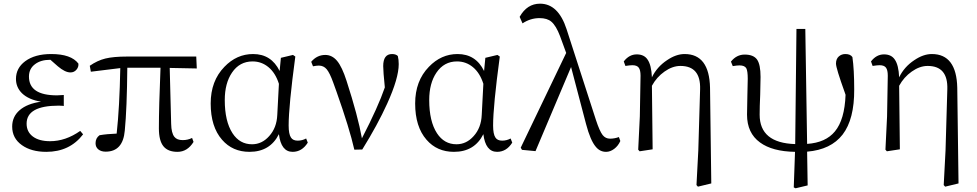

<svg xmlns="http://www.w3.org/2000/svg" viewBox="-20 -808 5285 1039"><path d="M230.5 13.7Q149.4 13.7 98.6 -22.5Q45.9 -59.6 45.9 -123Q45.9 -176.8 86.4 -211.9Q127 -247.1 202.1 -257.8Q134.8 -268.6 98.6 -303.7Q66.4 -335.9 66.4 -380.9Q66.4 -439.5 116.2 -476.6Q168.9 -515.6 256.8 -515.6Q365.2 -515.6 404.3 -463.9Q406.2 -445.3 393.6 -430.7Q380.9 -416 361.3 -416Q332 -416 293 -449.2L252.9 -484.4H251Q201.2 -484.4 169.9 -460.9Q136.7 -436.5 136.7 -393.6Q136.7 -292 288.1 -292Q303.7 -292 325.2 -293.9V-234.4Q322.3 -234.4 318.4 -235.4Q302.7 -236.3 297.9 -236.3Q124 -236.3 124 -138.7Q124 -94.7 157.7 -69.3Q191.4 -43.9 251 -43.9Q335 -43.9 414.1 -99.6L429.7 -81.1Q357.4 13.7 230.5 13.7Z M940.4 13.7Q888.7 13.7 864.3 -16.6Q839.8 -46.9 839.8 -113.3Q839.8 -228.5 848.6 -441.4H668.9Q667 -220.7 655.3 -101.6Q645.5 12.7 551.8 12.7Q527.3 12.7 512.2 0.5Q497.1 -11.7 497.1 -33.2Q497.1 -60.5 518.6 -76.2Q557.6 -83 611.3 -85Q627 -226.6 630.9 -439.5L471.7 -419.9L465.8 -452.1Q506.8 -480.5 549.8 -491.2Q593.8 -502 668 -502H1042L1044.9 -437.5L898.4 -440.4L906.2 -137.7Q907.2 -87.9 923.8 -67.4Q937.5 -49.8 968.8 -49.8Q996.1 -49.8 1019.5 -61.5L1027.3 -40Q994.1 13.7 940.4 13.7Z M1330.1 13.7Q1238.3 13.7 1181.6 -51.8Q1120.1 -122.1 1120.1 -248Q1120.1 -370.1 1194.3 -446.3Q1260.7 -515.6 1349.6 -515.6Q1448.2 -515.6 1493.2 -423.8L1500 -495.1L1565.4 -510.7L1578.1 -502Q1542 -233.4 1542 -128.9Q1542 -82 1554.7 -63.5Q1565.4 -46.9 1590.8 -46.9Q1615.2 -46.9 1636.7 -58.6L1645.5 -36.1Q1614.3 13.7 1563.5 13.7Q1501 13.7 1489.3 -82Q1441.4 13.7 1330.1 13.7ZM1343.8 -27.3Q1397.5 -27.3 1436.5 -71.3Q1477.5 -116.2 1480.5 -186.5L1489.3 -354.5Q1470.7 -413.1 1433.1 -444.3Q1395.5 -475.6 1346.7 -475.6Q1276.4 -475.6 1235.4 -415Q1196.3 -357.4 1196.3 -266.6Q1196.3 -151.4 1238.3 -86.9Q1277.3 -27.3 1343.8 -27.3Z M1897.5 2Q1871.1 -114.3 1800.8 -312.5Q1789.1 -344.7 1783.2 -361.3Q1764.6 -413.1 1748 -433.1Q1731.4 -453.1 1705.1 -453.1Q1693.4 -453.1 1673.8 -449.2L1664.1 -473.6Q1695.3 -510.7 1740.2 -510.7Q1777.3 -510.7 1804.2 -478.5Q1831.1 -446.3 1855.5 -370.1Q1917 -179.7 1938.5 -59.6Q2026.4 -229.5 2062.5 -335Q2053.7 -421.9 2053.7 -450.2Q2053.7 -515.6 2101.6 -515.6Q2122.1 -515.6 2132.8 -504.9Q2137.7 -485.4 2137.7 -460.9Q2137.7 -384.8 2075.2 -247.1Q2023.4 -132.8 1940.4 1Z M2436.5 13.7Q2344.7 13.7 2288.1 -51.8Q2226.6 -122.1 2226.6 -248Q2226.6 -370.1 2300.8 -446.3Q2367.2 -515.6 2456.1 -515.6Q2554.7 -515.6 2599.6 -423.8L2606.4 -495.1L2671.9 -510.7L2684.6 -502Q2648.4 -233.4 2648.4 -128.9Q2648.4 -82 2661.1 -63.5Q2671.9 -46.9 2697.3 -46.9Q2721.7 -46.9 2743.2 -58.6L2752 -36.1Q2720.7 13.7 2669.9 13.7Q2607.4 13.7 2595.7 -82Q2547.9 13.7 2436.5 13.7ZM2450.2 -27.3Q2503.9 -27.3 2543 -71.3Q2584 -116.2 2586.9 -186.5L2595.7 -354.5Q2577.1 -413.1 2539.6 -444.3Q2502 -475.6 2453.1 -475.6Q2382.8 -475.6 2341.8 -415Q2302.7 -357.4 2302.7 -266.6Q2302.7 -151.4 2344.7 -86.9Q2383.8 -27.3 2450.2 -27.3Z M3259.8 13.7Q3226.6 13.7 3204.1 -13.7Q3174.8 -47.9 3151.4 -136.7L3070.3 -445.3L2877.9 9.8L2804.7 2.9L2797.9 -8.8L3043.9 -521.5L3010.7 -612.3Q2989.3 -668.9 2963.9 -690.4Q2941.4 -710 2899.4 -710Q2850.6 -710 2807.6 -681.6L2792 -716.8Q2832 -788.1 2902.3 -788.1Q3001 -788.1 3045.9 -650.4L3205.1 -158.2Q3224.6 -98.6 3241.2 -77.1Q3256.8 -57.6 3281.2 -57.6Q3305.7 -57.6 3329.1 -66.4L3336.9 -44.9Q3325.2 -18.6 3303.7 -2.4Q3282.2 13.7 3259.8 13.7Z M3756.8 202.1 3749 193.4 3758.8 6.8 3768.6 -325.2Q3772.5 -451.2 3662.1 -451.2Q3619.1 -451.2 3576.2 -420.9Q3533.2 -390.6 3507.8 -343.8L3511.7 0L3441.4 10.7L3433.6 2L3442.4 -177.7L3446.3 -398.4Q3446.3 -428.7 3436.5 -441.9Q3426.8 -455.1 3402.3 -455.1Q3389.6 -455.1 3364.3 -451.2L3355.5 -475.6Q3384.8 -513.7 3425.8 -513.7Q3465.8 -513.7 3484.4 -485.4Q3504.9 -456.1 3507.8 -389.6Q3535.2 -446.3 3589.8 -482.4Q3638.7 -515.6 3684.6 -515.6Q3818.4 -515.6 3822.3 -333L3829.1 184.6Z M4285.2 210.9 4275.4 206.1 4282.2 13.7Q4159.2 11.7 4092.8 -37.1Q4022.5 -87.9 4022.5 -187.5Q4022.5 -223.6 4024.4 -292Q4026.4 -353.5 4026.4 -381.8Q4026.4 -423.8 4018.6 -438.5Q4009.8 -454.1 3981.4 -454.1Q3968.8 -454.1 3945.3 -450.2L3935.5 -474.6Q3965.8 -512.7 4009.8 -512.7Q4057.6 -512.7 4076.7 -485.8Q4095.7 -459 4095.7 -391.6Q4095.7 -356.4 4093.8 -295.9Q4090.8 -229.5 4090.8 -187.5Q4090.8 -34.2 4283.2 -28.3L4290 -651.4H4337.9L4347.7 -29.3Q4448.2 -36.1 4498 -96.7Q4550.8 -160.2 4555.7 -294.9Q4554.7 -298.8 4551.8 -306.6Q4503.9 -439.5 4503.9 -463.9Q4503.9 -489.3 4519.5 -502.9Q4534.2 -515.6 4554.7 -515.6Q4582 -515.6 4592.8 -499Q4602.5 -432.6 4602.5 -324.2Q4603.5 -163.1 4540 -80.1Q4476.6 2 4347.7 12.7L4350.6 195.3Z M5094.7 202.1 5086.9 193.4 5096.7 6.8 5106.4 -325.2Q5110.4 -451.2 5000 -451.2Q4957 -451.2 4914.1 -420.9Q4871.1 -390.6 4845.7 -343.8L4849.6 0L4779.3 10.7L4771.5 2L4780.3 -177.7L4784.2 -398.4Q4784.2 -428.7 4774.4 -441.9Q4764.6 -455.1 4740.2 -455.1Q4727.5 -455.1 4702.1 -451.2L4693.4 -475.6Q4722.7 -513.7 4763.7 -513.7Q4803.7 -513.7 4822.3 -485.4Q4842.8 -456.1 4845.7 -389.6Q4873 -446.3 4927.7 -482.4Q4976.6 -515.6 5022.5 -515.6Q5156.2 -515.6 5160.2 -333L5167 184.6Z"/></svg>

Font: Bpmf GenYo Min R
Style: R
Weight: 400
Foundry: But Ko
Version: Version 1.320